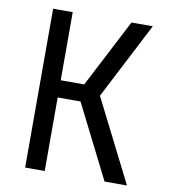

<svg xmlns="http://www.w3.org/2000/svg" viewBox="-82 -800 764 869"><g transform="rotate(10 300.0 -365.0)"><path d="M92 0V-730H182V-417H290L452 -730H550L369 -379L560 0H457L287 -338H182V0Z"/></g></svg>

Font: JetBrainsMono NF
Style: Regular
Weight: 400
Designer: Philipp Nurullin, Konstantin Bulenkov
Foundry: JetBrains
Version: Version 2.251; ttfautohint (v1.8.3);Nerd Fonts 2.2.2